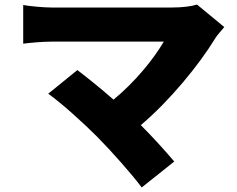

<svg xmlns="http://www.w3.org/2000/svg" viewBox="-20 -747 1040 844"><path d="M846 -727C821 -719 781 -714 736 -714H205C171 -714 108 -720 82 -725V-555C104 -558 164 -564 205 -564H700C655 -487 574 -387 479 -309C420 -361 362 -407 320 -439L192 -335C255 -290 349 -204 407 -146C473 -79 559 18 603 77L746 -37C707 -83 653 -143 599 -197C727 -305 856 -463 927 -580C936 -594 950 -609 966 -628Z"/></svg>

Font: Noto Sans CJK KR Black
Style: Regular
Weight: 900
Designer: Ryoko NISHIZUKA (kana & ideographs); Paul D. Hunt (Latin, Greek & Cyrillic); Wenlong ZHANG (bopomofo); Sandoll Communica
Foundry: Adobe Systems Incorporated
Version: Version 1.004;PS 1.004;hotconv 1.0.82;makeotf.lib2.5.63406